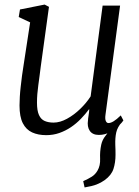

<svg xmlns="http://www.w3.org/2000/svg" viewBox="-20 -582 610 841"><path d="M350.5 239 344.5 211.5Q367 201.5 382.2 191.8Q397.5 182 407 165.5Q420 143.5 418.5 112.8Q417 82 423.5 51.5Q428 30.5 442 13Q456 -4.5 464 -15.5L514.5 -48Q494.5 -25.5 489.2 -2Q484 21.5 485 52.5Q485.5 63.5 485.8 74.8Q486 86 486 96Q486 130 477 157.8Q468 185.5 438.5 207Q422.5 218.5 403.2 226Q384 233.5 350.5 239ZM182.5 10Q147 10 120.8 -2Q94.5 -14 80 -42.2Q65.5 -70.5 65.5 -120Q65.5 -137 66.8 -158.2Q68 -179.5 70.8 -203.5Q73.5 -227.5 76.5 -251Q79.5 -274.5 83 -294.5L112 -484L62 -507.5L67.5 -540.5L175.5 -562L194.5 -552L158.5 -290.5Q156 -269.5 153.2 -249Q150.5 -228.5 147.8 -208.8Q145 -189 143.5 -170Q142 -151 142 -132.5Q142 -97 150.8 -78Q159.5 -59 176 -52Q192.5 -45 214.5 -45Q243 -45 273.5 -61.8Q304 -78.5 331.2 -104.8Q358.5 -131 377 -160L429.5 -557.5H506L442 -79Q439.5 -61 443.5 -52Q447.5 -43 455 -43Q465 -43 478 -51Q491 -59 509 -76.5L520.5 -54.5Q516.5 -47.5 501 -32Q485.5 -16.5 462.8 -3.8Q440 9 413 9Q385.5 9 373.2 -9Q361 -27 365.5 -56Q365.5 -57.5 366 -62.8Q366.5 -68 367.8 -75Q369 -82 369.8 -89.2Q370.5 -96.5 371 -102.5L370 -103.5Q354 -82 334.2 -61.5Q314.5 -41 290.8 -25Q267 -9 240 0.5Q213 10 182.5 10Z"/></svg>

Font: Merriweather 28pt Light
Style: Italic
Weight: 300
Italic angle: -7.8°
Version: Version 2.101